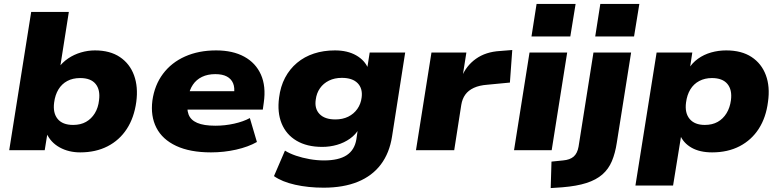

<svg xmlns="http://www.w3.org/2000/svg" viewBox="-20 -766 3978 979"><path d="M389 11Q330 11 284 -14.5Q238 -40 217 -87H222L208 0H27L139 -705H331L286 -419H277Q298 -448 327.5 -468Q357 -488 392.5 -498.5Q428 -509 464 -509Q541 -509 591.5 -475Q642 -441 663.5 -382Q685 -323 675 -247Q664 -166 626.5 -108.5Q589 -51 528.5 -20Q468 11 389 11ZM353 -129Q391 -129 418.5 -144.5Q446 -160 463.5 -188.5Q481 -217 485 -255Q492 -308 467.5 -338Q443 -368 389 -368Q351 -368 323 -353Q295 -338 278 -310Q261 -282 256 -243Q249 -190 274 -159.5Q299 -129 353 -129Z M1056 11Q949 11 878.5 -22Q808 -55 777.5 -114.5Q747 -174 757 -253Q768 -332 811 -389.5Q854 -447 923.5 -478Q993 -509 1082 -509Q1167 -509 1225.5 -477Q1284 -445 1310.5 -385.5Q1337 -326 1325 -243L1320 -207H907L922 -301H1192L1173 -285Q1178 -319 1168.5 -341.5Q1159 -364 1136.5 -376Q1114 -388 1078 -388Q1039 -388 1010 -374Q981 -360 963.5 -334Q946 -308 940 -272L937 -253Q931 -211 941.5 -182.5Q952 -154 985.5 -139.5Q1019 -125 1078 -125Q1127 -125 1174 -135.5Q1221 -146 1254 -164L1290 -42Q1246 -17 1184 -3Q1122 11 1056 11Z M1630 191Q1552 191 1485 176Q1418 161 1377 132L1433 2Q1457 17 1489.5 28Q1522 39 1559 45.5Q1596 52 1632 52Q1707 52 1747.5 25.5Q1788 -1 1797 -55L1805 -110H1811Q1794 -80 1764.5 -59Q1735 -38 1698.5 -27.5Q1662 -17 1623 -17Q1545 -17 1492 -48.5Q1439 -80 1416 -136.5Q1393 -193 1403 -268Q1410 -325 1433.5 -369.5Q1457 -414 1494.5 -445.5Q1532 -477 1581 -493Q1630 -509 1688 -509Q1752 -509 1796.5 -483.5Q1841 -458 1858 -415H1852L1865 -498H2046L1979 -70Q1966 14 1922 72.5Q1878 131 1804.5 161Q1731 191 1630 191ZM1690 -157Q1727 -157 1755.5 -171Q1784 -185 1802 -210.5Q1820 -236 1824 -269Q1830 -315 1803.5 -342Q1777 -369 1723 -369Q1686 -369 1657.5 -355Q1629 -341 1611.5 -316Q1594 -291 1590 -258Q1583 -212 1609.5 -184.5Q1636 -157 1690 -157Z M2101 0 2180 -498H2358L2338 -371H2333Q2356 -430 2406.5 -466Q2457 -502 2530 -506L2592 -511L2580 -345L2465 -334Q2424 -331 2396 -318Q2368 -305 2352.5 -283.5Q2337 -262 2332 -231L2296 0Z M2690 -580 2716 -746H2915L2888 -580ZM2601 0 2680 -498H2872L2793 0Z M3015 -580 3041 -746H3240L3213 -580ZM2788 193 2792 58 2851 52Q2886 49 2905 32.5Q2924 16 2930 -18L3006 -498H3198L3125 -38Q3117 15 3100 55.5Q3083 96 3051.5 123.5Q3020 151 2970.5 167Q2921 183 2847 189Z M3220 180 3328 -498H3510L3497 -412H3489Q3509 -445 3539 -466.5Q3569 -488 3606 -498.5Q3643 -509 3683 -509Q3761 -509 3812 -475.5Q3863 -442 3885 -383Q3907 -324 3896 -247Q3886 -167 3849 -109.5Q3812 -52 3751.5 -20.5Q3691 11 3611 11Q3548 11 3506 -13Q3464 -37 3447 -79H3454L3412 180ZM3574 -129Q3612 -129 3639.5 -144.5Q3667 -160 3684.5 -188.5Q3702 -217 3707 -255Q3714 -308 3689 -338Q3664 -368 3610 -368Q3574 -368 3545.5 -353Q3517 -338 3500 -310Q3483 -282 3478 -243Q3471 -190 3496.5 -159.5Q3522 -129 3574 -129Z"/></svg>

Font: Nunito Sans 10pt SemiExpanded Black
Style: Italic
Weight: 900
Width: 6
Italic angle: -9°
Designer: Vernon Adams
Foundry: Vernon Adams
Version: Version 3.101;gftools[0.9.27]